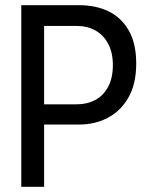

<svg xmlns="http://www.w3.org/2000/svg" viewBox="-20 -720 561 740"><path d="M62 0V-700H285Q349 -700 398 -676.5Q447 -653 476 -603Q505 -553 505 -475Q505 -397 475.5 -345Q446 -293 396.5 -266.5Q347 -240 285 -240H150V0ZM150 -318H277Q316 -318 347 -334.5Q378 -351 396.5 -385Q415 -419 415 -469Q415 -518 396.5 -552Q378 -586 347 -603Q316 -620 277 -620H150Z"/></svg>

Font: Phudu Light
Style: Regular
Weight: 400
Version: Version 1.005;gftools[0.9.23]